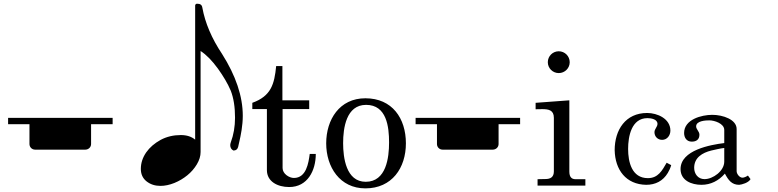

<svg xmlns="http://www.w3.org/2000/svg" viewBox="-20 -1018 4266 1053"><path d="M24.4 -371.6V-336.9H141.6V-228C141.6 -210.9 155.3 -197.3 172.4 -197.3H447.8C465.3 -197.3 479.5 -210.9 479.5 -228V-336.9H597.7V-371.6Z M859.9 1.5C884.3 1.5 909.7 -3.9 936.5 -14.6C962.9 -25.4 986.3 -39.6 1007.3 -56.6C1028.3 -73.7 1045.9 -93.8 1059.6 -116.7C1073.2 -139.6 1080.1 -161.6 1080.1 -184.1V-738.3C1111.8 -717.8 1143.1 -685.5 1174.8 -642.1C1205.1 -600.1 1229 -559.6 1245.6 -520.5C1261.2 -480.5 1269 -430.7 1269 -372.6C1269 -324.2 1261.2 -278.8 1245.6 -236.8C1243.7 -231 1242.7 -226.1 1242.7 -222.2C1242.7 -208.5 1248.5 -198.2 1260.3 -192.4C1273.9 -192.4 1282.7 -199.2 1286.1 -212.4L1292 -238.8C1300.8 -275.9 1311.5 -329.6 1311.5 -382.8C1311.5 -489.7 1273.4 -603 1197.8 -722.2C1141.1 -807.1 1105 -892.1 1089.8 -975.6C1087.4 -991.2 1079.1 -997.6 1060.5 -997.6C1055.2 -997.6 1051.3 -994.1 1050.3 -988.3V-252C1030.8 -268.6 1004.4 -277.3 971.7 -277.3C931.2 -277.3 894.5 -268.6 861.3 -251C827.6 -232.4 801.3 -210 781.7 -182.1C762.2 -153.8 752.4 -123.5 752.4 -91.8C752.4 -62.5 763.2 -39.6 783.7 -23.4C804.7 -6.8 830.1 1.5 859.9 1.5Z M1443.8 -419.9V-85C1443.8 -22 1502.9 7.8 1565.9 7.8C1666.5 7.8 1711.9 -82 1711.9 -173.8H1678.7C1671.9 -123 1659.7 -42 1591.8 -42C1565.9 -42 1529.8 -64.9 1529.8 -96.2V-419.9H1675.8V-467.8H1528.8V-655.8H1494.6C1484.9 -556.2 1466.8 -491.2 1363.8 -454.1V-419.9Z M1769 -231.9C1769 -102.1 1843.8 15.1 1983.9 15.1C2129.9 15.1 2206.1 -97.2 2206.1 -231.9C2206.1 -369.1 2130.9 -479 1983.9 -479C1841.8 -479 1769 -361.8 1769 -231.9ZM1861.8 -232.9C1861.8 -315.9 1878.9 -442.9 1987.8 -442.9C2101.1 -442.9 2113.8 -321.8 2113.8 -236.8C2113.8 -153.8 2098.6 -21 1985.8 -21C1877.9 -21 1861.8 -153.8 1861.8 -232.9Z M2259.3 -371.6V-336.9H2376.5V-228C2376.5 -210.9 2390.1 -197.3 2407.2 -197.3H2682.6C2700.2 -197.3 2714.4 -210.9 2714.4 -228V-336.9H2832.5V-371.6Z M2928.2 -35.2V0H3190.4V-35.2H3136.2C3115.2 -35.2 3102.5 -46.9 3102.5 -77.1V-467.8L2917.5 -454.1V-418.9H2923.3C2933.6 -418.9 2944.3 -419.4 2954.6 -419.4C2987.8 -419.4 3017.6 -414.6 3017.6 -372.1V-78.1C3017.6 -46.9 2999.5 -36.1 2971.2 -36.1ZM2984.4 -676.8C2984.4 -644 3011.2 -617.2 3044.4 -617.2C3077.6 -617.2 3104.5 -644 3104.5 -676.8C3104.5 -710 3077.6 -736.8 3044.4 -736.8C3011.2 -736.8 2984.4 -710 2984.4 -676.8Z M3523.9 -4.4C3574.7 -4.4 3616.2 -25.4 3642.6 -69.8C3649.9 -82 3656.2 -95.2 3661.1 -112.3L3636.2 -125.5C3611.3 -82.5 3589.4 -41 3533.2 -41C3444.8 -41 3424.8 -129.9 3424.8 -201.2C3424.8 -270.5 3443.4 -370.1 3530.8 -370.1C3550.3 -370.1 3585.9 -364.7 3585.9 -338.4C3585.9 -322.3 3569.3 -310.5 3569.3 -293C3569.3 -269 3587.4 -251 3611.3 -251C3638.7 -251 3656.7 -275.4 3656.7 -301.8C3656.7 -367.2 3585 -398.4 3529.3 -398.4C3410.6 -398.4 3351.1 -305.7 3351.1 -194.3C3353.5 -86.4 3413.1 -6.3 3523.9 -4.4ZM3712.4 -90.8C3712.4 -27.8 3772.9 -4.4 3827.1 -4.4C3877.9 -4.4 3921.9 -26.9 3955.6 -65.9C3974.1 -30.8 3992.7 -4.4 4033.7 -4.4C4048.8 -5.4 4085.9 -16.1 4096.2 -35.6L4082 -55.2C4073.2 -49.3 4061 -43.5 4051.8 -43.5C4035.6 -43.5 4020 -64.5 4020 -79.1V-310.5C4020 -362.3 3945.3 -388.2 3886.2 -388.2C3828.1 -388.2 3731.9 -363.3 3731.9 -288.6C3731.9 -263.2 3745.6 -241.2 3773.9 -241.2C3798.8 -241.2 3815.9 -252.9 3815.9 -279.3C3815.9 -297.9 3796.9 -309.1 3797.9 -326.2C3799.3 -355.5 3850.1 -357.9 3870.1 -357.9C3897.9 -357.9 3952.1 -340.8 3952.1 -305.2V-233.4C3876.5 -224.1 3712.4 -194.8 3712.4 -90.8ZM3787.1 -97.7C3787.1 -153.8 3832 -180.2 3880.9 -192.4C3897.5 -196.3 3933.1 -204.6 3952.1 -206.5V-131.8C3952.1 -80.1 3890.1 -35.6 3843.8 -35.6C3808.1 -35.6 3787.1 -64.5 3787.1 -97.7Z"/></svg>

Font: MusGlyphs
Style: Regular
Weight: 400
Version: Version 2.1